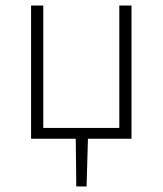

<svg xmlns="http://www.w3.org/2000/svg" viewBox="-20 -500 586 692"><path d="M92 0V-480H136V-39H410V-480H454V0H297L292 172H255L253 0Z"/></svg>

Font: Toshiba Sans Light
Style: Regular
Weight: 300
Designer: Paul D. Hunt
Foundry: Toshiba Corporation
Version: Version 2.020;PS 2.0;hotconv 1.0.86;makeotf.lib2.5.63406